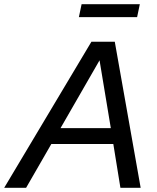

<svg xmlns="http://www.w3.org/2000/svg" viewBox="-68 -900 753 920"><path d="M0 0ZM-48 0 370 -700H482L606 0H509L475 -210H178L57 0ZM222 -286H463L409 -611ZM602 -880 589 -818H310L323 -880Z"/></svg>

Font: Rosa Sans
Style: Italic
Weight: 400
Italic angle: -12°
Designer: Pentagram / MCKL
Foundry: Pentagram / MCKL
Version: Version 1.005;September 16, 2019;FontCreator 11.5.0.2425 64-